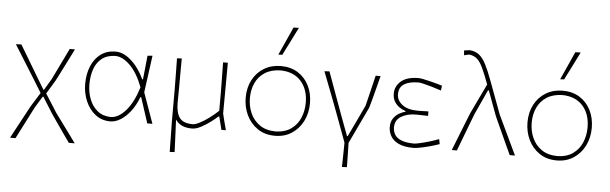

<svg xmlns="http://www.w3.org/2000/svg" viewBox="-56 -1004 4468 1407"><g transform="rotate(5 2177.5 -300.0)"><path d="M52.5 192Q62.5 173 78.5 143.2Q94.5 113.5 112.2 80.5Q130 47.5 146 17.8Q162 -12 172.8 -31.8Q183.5 -51.5 185 -54L247 -153.5L186.5 -252Q149.5 -311.5 111 -373Q72.5 -434.5 35.5 -494L75.5 -496Q97 -460.5 124.8 -414Q152.5 -367.5 179 -323.2Q205.5 -279 223 -249.5L265.5 -179.5H269.5L319 -262Q353.5 -333 382 -391.8Q410.5 -450.5 431.5 -494H470Q460 -474 445 -444.2Q430 -414.5 413.8 -382.2Q397.5 -350 383 -321.2Q368.5 -292.5 358.8 -273.5Q349 -254.5 347.5 -252L288 -154L374.5 -18Q409 29 434.5 63.8Q460 98.5 482 128.5Q504 158.5 528 192H484.5Q467 167 444.2 134.8Q421.5 102.5 399.8 71.2Q378 40 363 18Q348 -4 345.5 -7.5L269.5 -128.5H265L214 -45.5Q180 21 148 83.5Q116 146 92.5 192Z M774 9Q709.5 9 663 -27.5Q616.5 -64 591.5 -123Q566.5 -182 566.5 -249Q566.5 -322.5 590.8 -380.2Q615 -438 660.2 -471Q705.5 -504 769 -504Q810.5 -504 850 -478.8Q889.5 -453.5 923 -411.5Q956.5 -369.5 979.5 -319H985.5Q991 -369.5 995.5 -413.5Q1000 -457.5 1003.5 -494L1040 -497Q1031 -430 1021.5 -361Q1012 -292 1003 -225Q1022.5 -169 1042.8 -112.8Q1063 -56.5 1083 0H1045Q1029.5 -47 1014.5 -93.5Q999.5 -140 984 -187H978Q955.5 -127 921.8 -83Q888 -39 849.5 -15Q811 9 774 9ZM774 -23Q830.5 -24 884.2 -85.2Q938 -146.5 972.5 -259Q932.5 -364 877.5 -417.8Q822.5 -471.5 769 -472Q708.5 -470.5 670.5 -440.5Q632.5 -410.5 615 -360.5Q597.5 -310.5 597.5 -249Q597.5 -192 616.8 -140.8Q636 -89.5 675.2 -57Q714.5 -24.5 774 -23Z M1227 194Q1226.5 141.5 1225.5 88.2Q1224.5 35 1223.5 -29V-271Q1223 -332.5 1222.2 -385.2Q1221.5 -438 1220.5 -494L1255.5 -496Q1255 -440 1254.8 -386Q1254.5 -332 1254.5 -271L1253.5 -169Q1253.5 -97 1280.2 -60Q1307 -23 1376.5 -23Q1395.5 -23 1426.2 -38.5Q1457 -54 1492.8 -80Q1528.5 -106 1562.5 -138V-271Q1562 -332.5 1561.2 -385.2Q1560.5 -438 1559.5 -494H1594.5Q1594.5 -438 1594 -385Q1593.5 -332 1593.5 -271L1592.5 -121Q1600 -89.5 1607 -62Q1614 -34.5 1623.5 0H1590.5L1566.5 -96H1560.5Q1540 -77 1507 -52.2Q1474 -27.5 1438.5 -9.2Q1403 9 1375.5 9Q1331 9 1301.2 -4.8Q1271.5 -18.5 1253.5 -46V-29Q1256 32 1258.5 84.8Q1261 137.5 1263 192Z M1985 9Q1910 9 1856.8 -27.2Q1803.5 -63.5 1775.2 -122.8Q1747 -182 1747 -251Q1747 -325 1777.2 -382Q1807.5 -439 1861.2 -471.5Q1915 -504 1985 -504Q2057 -504 2109.8 -470.8Q2162.5 -437.5 2191.2 -380.2Q2220 -323 2220 -251Q2220 -178.5 2190.5 -119.5Q2161 -60.5 2108 -25.8Q2055 9 1985 9ZM1985 -23Q2055.5 -24.5 2100.8 -57Q2146 -89.5 2167.5 -141Q2189 -192.5 2189 -251Q2189 -349.5 2135.5 -409.8Q2082 -470 1985 -472Q1916 -470.5 1870 -441Q1824 -411.5 1801 -362Q1778 -312.5 1778 -251Q1778 -192.5 1800.2 -141Q1822.5 -89.5 1868.2 -57Q1914 -24.5 1985 -23ZM1958 -586Q1981.5 -637.5 2005 -689.5Q2028.5 -741.5 2051.5 -793L2091 -794Q2065 -742 2039 -690.2Q2013 -638.5 1987 -587Z M2494 194Q2495 149 2495.8 106.2Q2496.5 63.5 2497 15Q2478.5 -35.5 2459.5 -87Q2440.5 -138.5 2422.5 -187L2389.5 -275Q2369 -328.5 2347.2 -384.5Q2325.5 -440.5 2305 -494L2342 -496Q2368.5 -422.5 2400.2 -335.5Q2432 -248.5 2460.5 -170.5L2511 -35H2516.5Q2545 -94.5 2572.5 -152Q2600 -209.5 2627.5 -268.5Q2641 -323.5 2654.8 -380.8Q2668.5 -438 2682 -494H2718Q2710.5 -464.5 2700.5 -425.5Q2690.5 -386.5 2680.5 -348.5Q2670.5 -310.5 2663.2 -284.2Q2656 -258 2654 -254Q2622.5 -187.5 2591 -121.2Q2559.5 -55 2527 13.5Q2528 62.5 2529 104.5Q2530 146.5 2530.5 192Z M3005.5 9Q2933.5 9 2892.5 -11.5Q2851.5 -32 2834.5 -63.5Q2817.5 -95 2817.5 -128Q2817.5 -167 2835 -192.2Q2852.5 -217.5 2877.2 -231.5Q2902 -245.5 2922.5 -250V-255Q2899.5 -262 2877 -277.2Q2854.5 -292.5 2840 -317Q2825.5 -341.5 2825.5 -376Q2825.5 -429.5 2868.8 -466.8Q2912 -504 2998.5 -504Q3010 -504 3032.2 -499.5Q3054.5 -495 3080.8 -488.5Q3107 -482 3131.5 -475.2Q3156 -468.5 3172.5 -463.5L3167.5 -427.5Q3131.5 -439.5 3096.8 -449.8Q3062 -460 3035.8 -466Q3009.5 -472 2999.5 -472Q2930.5 -471.5 2893.5 -447.8Q2856.5 -424 2856.5 -373.5Q2856.5 -328.5 2896.8 -296.8Q2937 -265 3015.5 -265Q3033 -265.5 3052.8 -266Q3072.5 -266.5 3090 -267V-234Q3069 -234.5 3050.2 -235Q3031.5 -235.5 3002 -236Q2937 -236 2892.8 -209.2Q2848.5 -182.5 2848.5 -129Q2848.5 -100.5 2862.2 -76.5Q2876 -52.5 2910.2 -38Q2944.5 -23.5 3005 -23Q3016 -23 3046.8 -29.8Q3077.5 -36.5 3115.5 -47.8Q3153.5 -59 3186 -71.5L3193 -35.5Q3165.5 -25.5 3127.8 -15Q3090 -4.5 3056 2.2Q3022 9 3005.5 9Z M3285 0Q3295.5 -27 3309.8 -62.8Q3324 -98.5 3338.5 -135.5Q3353 -172.5 3366 -205Q3379 -237.5 3387.2 -258.2Q3395.5 -279 3396.5 -281.5Q3421 -333 3448 -389.2Q3475 -445.5 3501.5 -501Q3473.5 -577 3453 -620.2Q3432.5 -663.5 3410.2 -683.2Q3388 -703 3354 -708Q3350.5 -708 3338.8 -705.5Q3327 -703 3314.5 -699.5L3311 -734.5Q3322 -736.5 3335.5 -738.2Q3349 -740 3355.5 -740Q3395.5 -736.5 3422.8 -714.5Q3450 -692.5 3472.5 -649Q3495 -605.5 3520.5 -536.5L3613 -288Q3645 -221 3668 -172.5Q3691 -124 3710.2 -83.5Q3729.5 -43 3750 0H3711Q3698 -28 3681.8 -63.5Q3665.5 -99 3648.8 -135.8Q3632 -172.5 3617.8 -203.8Q3603.5 -235 3594.2 -255.5Q3585 -276 3584 -279L3517.5 -459H3511.5L3427.5 -276Q3400 -204 3374 -135.5Q3348 -67 3322.5 0Z M4058 9Q3983 9 3929.8 -27.2Q3876.5 -63.5 3848.2 -122.8Q3820 -182 3820 -251Q3820 -325 3850.2 -382Q3880.5 -439 3934.2 -471.5Q3988 -504 4058 -504Q4130 -504 4182.8 -470.8Q4235.5 -437.5 4264.2 -380.2Q4293 -323 4293 -251Q4293 -178.5 4263.5 -119.5Q4234 -60.5 4181 -25.8Q4128 9 4058 9ZM4058 -23Q4128.5 -24.5 4173.8 -57Q4219 -89.5 4240.5 -141Q4262 -192.5 4262 -251Q4262 -349.5 4208.5 -409.8Q4155 -470 4058 -472Q3989 -470.5 3943 -441Q3897 -411.5 3874 -362Q3851 -312.5 3851 -251Q3851 -192.5 3873.2 -141Q3895.5 -89.5 3941.2 -57Q3987 -24.5 4058 -23ZM4031 -586Q4054.5 -637.5 4078 -689.5Q4101.5 -741.5 4124.5 -793L4164 -794Q4138 -742 4112 -690.2Q4086 -638.5 4060 -587Z"/></g></svg>

Font: Commissioner Loud Thin
Style: Regular
Weight: 100
Designer: Kostas Bartsokas
Foundry: Kostas Bartsokas
Version: Version 1.000; ttfautohint (v1.8.3)